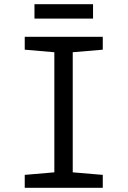

<svg xmlns="http://www.w3.org/2000/svg" viewBox="-20 -888 603 908"><path d="M97 0V-61L237 -73V-641L97 -653V-714H466V-653L324 -641V-73L466 -61V0ZM143 -800V-868H420V-800Z"/></svg>

Font: Noto Sans Mono SemiCondensed
Style: Regular
Weight: 400
Width: 4
Designer: Monotype Design Team
Foundry: Monotype Imaging Inc.
Version: Version 2.010